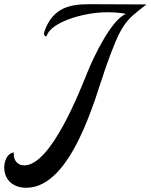

<svg xmlns="http://www.w3.org/2000/svg" viewBox="-105 -718 713 908"><path d="M363 -698C347 -698 331 -698 316 -698C231 -698 145 -685 105 -569C104 -565 103 -562 103 -559C103 -551 108 -546 112 -546C114 -546 115 -547 116 -549C138 -616 297 -660 399 -660C432 -660 469 -658 491 -652C425 -629 340 -455 308 -375C272 -286 136 64 10 64C-14 64 -40 50 -40 9C-40 7 -39 5 -39 3C-76 7 -85 54 -85 73C-85 132 -44 170 19 170C236 170 347 -263 395 -399C469 -607 486 -619 588 -697Z"/></svg>

Font: Playball
Style: Regular
Weight: 400
Designer: Robert E. Leuschke
Foundry: Robert E. Leuschke
Version: Version 1.001